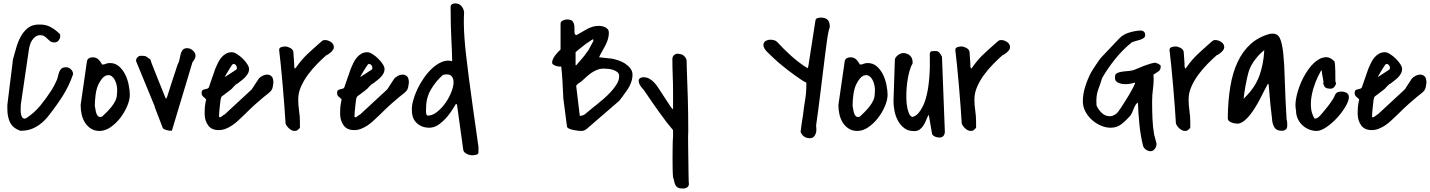

<svg xmlns="http://www.w3.org/2000/svg" viewBox="-20 -756 8270 1110"><path d="M22.5 -149.4Q34.2 -247.1 41 -299.8Q47.9 -352.5 50.8 -377.9Q54.7 -407.2 54.7 -412.1Q63.5 -442.4 73.2 -477.5Q83 -512.7 99.1 -543Q115.2 -573.2 140.6 -593.8Q166 -614.3 206.1 -614.3Q223.6 -614.3 237.8 -611.8Q252 -609.4 264.6 -603.5Q277.3 -597.7 289.6 -589.4Q301.8 -581.1 315.4 -569.3Q325.2 -560.5 326.7 -558.6Q328.1 -556.6 328.1 -546.9Q328.1 -534.2 319.3 -522.5Q310.5 -510.7 293.9 -510.7Q280.3 -510.7 271.5 -517.1Q262.7 -523.4 254.4 -531.7Q246.1 -540 236.8 -546.4Q227.5 -552.7 212.9 -552.7Q197.3 -552.7 185.5 -544.4Q173.8 -536.1 165.5 -523.4Q157.2 -510.7 152.8 -495.1Q148.4 -479.5 146.5 -465.8L100.6 -153.3Q100.6 -151.4 100.1 -144Q99.6 -136.7 99.6 -132.8Q99.6 -126 99.6 -115.7Q99.6 -105.5 101.6 -95.2Q103.5 -85 108.4 -77.6Q113.3 -70.3 123 -70.3Q128.9 -70.3 133.8 -74.2Q180.7 -105.5 214.4 -147Q248 -188.5 278.3 -235.4Q279.3 -237.3 283.7 -244.6Q288.1 -252 292.5 -260.3Q296.9 -268.6 300.8 -276.9Q304.7 -285.2 306.6 -289.1Q312.5 -301.8 315.4 -315.4Q318.4 -329.1 322.8 -340.8Q327.1 -352.5 335.9 -359.9Q344.7 -367.2 363.3 -367.2Q377 -367.2 389.6 -355.5Q402.3 -343.8 402.3 -328.1V-326.2Q377.9 -255.9 339.4 -196.3Q300.8 -136.7 253.9 -78.1Q224.6 -43 186.5 -21.5Q148.4 0 101.6 0H96.7Q52.7 -16.6 37.6 -49.3Q22.5 -82 22.5 -126Z M446.3 -149.4 482.4 -400.4Q484.4 -413.1 493.7 -418.9Q502.9 -424.8 514.6 -424.8Q536.1 -424.8 548.8 -412.6Q561.5 -400.4 570.3 -382.8H571.3Q583 -382.8 592.3 -387.2Q601.6 -391.6 615.2 -391.6Q646.5 -391.6 668.5 -372.1Q690.4 -352.5 704.1 -324.7Q717.8 -296.9 724.1 -264.6Q730.5 -232.4 730.5 -208Q730.5 -178.7 715.3 -142.6Q700.2 -106.4 675.3 -74.2Q650.4 -42 619.1 -20.5Q587.9 1 555.7 1Q526.4 1 505.4 -12.7Q484.4 -26.4 471.2 -47.4Q458 -68.4 452.1 -94.7Q446.3 -121.1 446.3 -146.5ZM528.3 -143.6Q530.3 -133.8 532.2 -121.1Q534.2 -108.4 538.1 -98.1Q542 -87.9 549.3 -82.5Q556.6 -77.1 570.3 -82Q583 -93.8 597.7 -108.4Q612.3 -123 625.5 -139.6Q638.7 -156.2 647.5 -174.8Q656.2 -193.4 656.2 -213.9Q660.2 -247.1 651.4 -274.9Q642.6 -302.7 626.5 -314.9Q610.4 -327.1 589.8 -317.9Q569.3 -308.6 548.8 -267.6Q537.1 -242.2 532.7 -208.5Q528.3 -174.8 528.3 -146.5Z M875 -139.6 767.6 -400.4Q766.6 -401.4 766.6 -402.3V-406.2Q766.6 -415 772 -421.4Q777.3 -427.7 785.2 -432.6Q787.1 -432.6 793 -433.1Q798.8 -433.6 800.8 -433.6Q819.3 -433.6 827.6 -427.7Q835.9 -421.9 849.6 -412.1Q853.5 -397.5 859.9 -381.8Q866.2 -366.2 875.5 -342.3Q884.8 -318.4 899.4 -282.2Q914.1 -246.1 936.5 -190.4L941.4 -185.5Q944.3 -190.4 946.8 -198.2Q949.2 -206.1 955.6 -225.6Q961.9 -245.1 973.6 -282.2Q985.4 -319.3 1006.8 -382.8Q1014.6 -395.5 1017.6 -412.1Q1020.5 -428.7 1024.4 -443.4Q1028.3 -458 1036.6 -467.8Q1044.9 -477.5 1062.5 -477.5Q1079.1 -477.5 1094.7 -464.4Q1110.4 -451.2 1110.4 -432.6Q1110.4 -423.8 1104.5 -413.6Q1098.6 -403.3 1092.8 -396.5L973.6 0H967.8Q963.9 0 956.5 -1Q949.2 -2 941.4 -4.4Q933.6 -6.8 927.7 -9.8Q921.9 -12.7 920.9 -16.6L875 -135.7Z M1560.5 -277.3Q1558.6 -259.8 1556.2 -250Q1553.7 -240.2 1547.9 -232.4Q1542 -224.6 1531.2 -216.3Q1520.5 -208 1502 -192.9Q1483.4 -177.7 1456.1 -153.3Q1428.7 -128.9 1389.6 -89.8Q1374 -75.2 1357.4 -59.6Q1340.8 -43.9 1322.8 -31.7Q1304.7 -19.5 1285.2 -11.7Q1265.6 -3.9 1244.1 -3.9Q1202.1 -3.9 1182.6 -32.2Q1163.1 -60.5 1163.1 -97.7Q1163.1 -122.1 1164.6 -138.7Q1166 -155.3 1171.9 -181.6Q1161.1 -191.4 1153.3 -198.7Q1145.5 -206.1 1145.5 -218.8Q1145.5 -230.5 1150.9 -234.4Q1156.2 -238.3 1163.6 -239.7Q1170.9 -241.2 1177.7 -243.2Q1184.6 -245.1 1187.5 -251Q1189.5 -256.8 1194.8 -272.5Q1200.2 -288.1 1206.1 -305.2Q1211.9 -322.3 1217.3 -337.4Q1222.7 -352.5 1224.6 -358.4Q1231.4 -375 1239.7 -392.1Q1248 -409.2 1259.3 -422.9Q1270.5 -436.5 1285.6 -445.3Q1300.8 -454.1 1321.3 -454.1Q1333 -454.1 1350.1 -443.4Q1367.2 -432.6 1382.8 -417.5Q1398.4 -402.3 1409.2 -385.7Q1419.9 -369.1 1419.9 -357.4Q1419.9 -342.8 1413.1 -330.6Q1406.2 -318.4 1396 -308.1Q1385.7 -297.9 1374 -289.1Q1362.3 -280.3 1352.5 -272.5Q1351.6 -272.5 1348.6 -270.5Q1345.7 -268.6 1343.8 -267.6Q1342.8 -266.6 1339.4 -263.2Q1335.9 -259.8 1332 -255.9Q1328.1 -252 1324.7 -248Q1321.3 -244.1 1320.3 -243.2Q1317.4 -240.2 1309.1 -233.9Q1300.8 -227.5 1291 -220.2Q1281.2 -212.9 1272.9 -206.5Q1264.6 -200.2 1261.7 -198.2L1257.8 -190.4Q1255.9 -186.5 1254.4 -173.3Q1252.9 -160.2 1251 -143.6Q1249 -127 1247.6 -109.9Q1246.1 -92.8 1246.1 -82Q1246.1 -81.1 1247.1 -80.1Q1249 -78.1 1250 -78.1Q1257.8 -78.1 1264.6 -85Q1271.5 -91.8 1279.3 -94.7L1435.5 -239.3L1475.6 -300.8Q1480.5 -307.6 1494.6 -315.9Q1508.8 -324.2 1523.4 -324.7Q1538.1 -325.2 1549.3 -315.4Q1560.5 -305.7 1560.5 -277.3ZM1345.7 -353.5Q1350.6 -357.4 1349.6 -365.2Q1348.6 -373 1344.2 -378.9Q1339.8 -384.8 1333 -386.2Q1326.2 -387.7 1320.3 -378.9Q1317.4 -375 1310.1 -363.3Q1302.7 -351.6 1295.4 -339.4Q1288.1 -327.1 1283.2 -318.4Q1278.3 -309.6 1281.2 -311.5Z M1630.9 -42Q1628.9 -77.1 1624.5 -136.2Q1620.1 -195.3 1614.7 -258.8Q1609.4 -322.3 1603.5 -378.9Q1597.7 -435.5 1593.8 -466.8Q1593.8 -479.5 1605.5 -483.4Q1617.2 -487.3 1627.9 -487.3Q1641.6 -487.3 1656.7 -479.5Q1671.9 -471.7 1675.8 -458Q1675.8 -454.1 1676.8 -443.8Q1677.7 -433.6 1678.2 -422.9Q1678.7 -412.1 1679.7 -401.9Q1680.7 -391.6 1680.7 -387.7Q1680.7 -381.8 1680.7 -378.9Q1680.7 -376 1680.7 -373.5Q1680.7 -371.1 1681.6 -368.2Q1682.6 -365.2 1684.6 -358.4Q1686.5 -360.4 1689 -363.3Q1691.4 -366.2 1692.4 -367.2Q1708 -389.6 1722.7 -406.7Q1737.3 -423.8 1752.9 -439Q1768.6 -454.1 1787.6 -471.2Q1806.6 -488.3 1832 -510.7Q1837.9 -515.6 1840.8 -518.1Q1843.8 -520.5 1846.2 -522Q1848.6 -523.4 1851.6 -523.9Q1854.5 -524.4 1859.4 -524.4Q1876 -524.4 1893.1 -513.2Q1910.2 -502 1910.2 -482.4Q1910.2 -475.6 1905.3 -468.3Q1900.4 -460.9 1893.6 -454.6Q1886.7 -448.2 1879.4 -443.4Q1872.1 -438.5 1866.2 -436.5Q1840.8 -414.1 1812.5 -385.3Q1784.2 -356.4 1759.8 -323.2Q1735.4 -290 1719.7 -253.9Q1704.1 -217.8 1704.1 -181.6Q1704.1 -148.4 1709 -116.2Q1713.9 -84 1713.9 -50.8V-16.6Q1706.1 -8.8 1700.2 -3.9Q1694.3 1 1683.6 1Q1667 1 1651.4 -13.2Q1635.7 -27.3 1630.9 -42Z M2343.8 -277.3Q2341.8 -259.8 2339.4 -250Q2336.9 -240.2 2331.1 -232.4Q2325.2 -224.6 2314.5 -216.3Q2303.7 -208 2285.2 -192.9Q2266.6 -177.7 2239.3 -153.3Q2211.9 -128.9 2172.9 -89.8Q2157.2 -75.2 2140.6 -59.6Q2124 -43.9 2106 -31.7Q2087.9 -19.5 2068.4 -11.7Q2048.8 -3.9 2027.3 -3.9Q1985.4 -3.9 1965.8 -32.2Q1946.3 -60.5 1946.3 -97.7Q1946.3 -122.1 1947.8 -138.7Q1949.2 -155.3 1955.1 -181.6Q1944.3 -191.4 1936.5 -198.7Q1928.7 -206.1 1928.7 -218.8Q1928.7 -230.5 1934.1 -234.4Q1939.5 -238.3 1946.8 -239.7Q1954.1 -241.2 1960.9 -243.2Q1967.8 -245.1 1970.7 -251Q1972.7 -256.8 1978 -272.5Q1983.4 -288.1 1989.3 -305.2Q1995.1 -322.3 2000.5 -337.4Q2005.9 -352.5 2007.8 -358.4Q2014.6 -375 2022.9 -392.1Q2031.2 -409.2 2042.5 -422.9Q2053.7 -436.5 2068.8 -445.3Q2084 -454.1 2104.5 -454.1Q2116.2 -454.1 2133.3 -443.4Q2150.4 -432.6 2166 -417.5Q2181.6 -402.3 2192.4 -385.7Q2203.1 -369.1 2203.1 -357.4Q2203.1 -342.8 2196.3 -330.6Q2189.5 -318.4 2179.2 -308.1Q2168.9 -297.9 2157.2 -289.1Q2145.5 -280.3 2135.7 -272.5Q2134.8 -272.5 2131.8 -270.5Q2128.9 -268.6 2127 -267.6Q2126 -266.6 2122.6 -263.2Q2119.1 -259.8 2115.2 -255.9Q2111.3 -252 2107.9 -248Q2104.5 -244.1 2103.5 -243.2Q2100.6 -240.2 2092.3 -233.9Q2084 -227.5 2074.2 -220.2Q2064.5 -212.9 2056.2 -206.5Q2047.9 -200.2 2044.9 -198.2L2041 -190.4Q2039.1 -186.5 2037.6 -173.3Q2036.1 -160.2 2034.2 -143.6Q2032.2 -127 2030.8 -109.9Q2029.3 -92.8 2029.3 -82Q2029.3 -81.1 2030.3 -80.1Q2032.2 -78.1 2033.2 -78.1Q2041 -78.1 2047.9 -85Q2054.7 -91.8 2062.5 -94.7L2218.8 -239.3L2258.8 -300.8Q2263.7 -307.6 2277.8 -315.9Q2292 -324.2 2306.6 -324.7Q2321.3 -325.2 2332.5 -315.4Q2343.8 -305.7 2343.8 -277.3ZM2128.9 -353.5Q2133.8 -357.4 2132.8 -365.2Q2131.8 -373 2127.4 -378.9Q2123 -384.8 2116.2 -386.2Q2109.4 -387.7 2103.5 -378.9Q2100.6 -375 2093.3 -363.3Q2085.9 -351.6 2078.6 -339.4Q2071.3 -327.1 2066.4 -318.4Q2061.5 -309.6 2064.5 -311.5Z M2615.2 -154.3Q2614.3 -154.3 2602.1 -132.8Q2589.8 -111.3 2569.3 -85.9Q2548.8 -60.5 2521 -39.1Q2493.2 -17.6 2461.9 -17.6Q2418.9 -17.6 2390.1 -43.9Q2361.3 -70.3 2361.3 -116.2Q2359.4 -139.6 2367.7 -171.9Q2376 -204.1 2392.1 -238.8Q2408.2 -273.4 2431.2 -306.2Q2454.1 -338.9 2480.5 -362.8Q2506.8 -386.7 2535.6 -398.4Q2564.5 -410.2 2593.8 -402.3V-416Q2593.8 -441.4 2592.3 -468.3Q2590.8 -495.1 2589.4 -529.8Q2587.9 -564.5 2586.4 -609.9Q2585 -655.3 2585 -718.8Q2587.9 -729.5 2595.2 -732.9Q2602.5 -736.3 2611.3 -736.3Q2633.8 -736.3 2647 -721.7Q2660.2 -707 2663.1 -685.5Q2661.1 -652.3 2661.6 -617.7Q2662.1 -583 2665 -539.1Q2668 -495.1 2674.3 -439.5Q2680.7 -383.8 2690.4 -308.1Q2700.2 -232.4 2713.9 -134.3Q2727.5 -36.1 2746.1 92.8V126Q2746.1 131.8 2741.7 134.8Q2737.3 137.7 2731 139.2Q2724.6 140.6 2718.3 141.1Q2711.9 141.6 2709 141.6Q2694.3 141.6 2677.7 133.3Q2661.1 125 2658.2 110.4L2622.1 -150.4Q2622.1 -153.3 2619.6 -153.8Q2617.2 -154.3 2615.2 -154.3ZM2443.4 -132.8Q2443.4 -129.9 2442.9 -122.6Q2442.4 -115.2 2442.9 -107.4Q2443.4 -99.6 2445.3 -93.8Q2447.3 -87.9 2453.1 -87.9Q2477.5 -86.9 2503.4 -106.4Q2529.3 -126 2550.8 -154.8Q2572.3 -183.6 2586.4 -216.8Q2600.6 -250 2602.1 -276.4Q2603.5 -302.7 2589.4 -316.9Q2575.2 -331.1 2541 -323.2Q2499 -286.1 2471.2 -238.3Q2443.4 -190.4 2443.4 -132.8Z M3236.3 -198.2Q3234.4 -239.3 3231.9 -284.2Q3229.5 -329.1 3224.6 -371.1Q3220.7 -371.1 3211.9 -371.6Q3203.1 -372.1 3194.3 -375Q3185.5 -377.9 3178.7 -382.3Q3171.9 -386.7 3171.9 -393.6Q3171.9 -404.3 3177.2 -415.5Q3182.6 -426.8 3190.4 -437Q3198.2 -447.3 3206.5 -455.6Q3214.8 -463.9 3220.7 -469.7V-618.2Q3220.7 -630.9 3233.4 -637.2Q3246.1 -643.6 3256.8 -643.6Q3284.2 -643.6 3292 -630.9Q3299.8 -618.2 3300.8 -602.1Q3301.8 -585.9 3301.3 -571.3Q3300.8 -556.6 3311.5 -552.7Q3329.1 -561.5 3344.7 -571.3Q3360.4 -581.1 3375.5 -588.9Q3390.6 -596.7 3406.7 -601.6Q3422.9 -606.4 3441.4 -606.4Q3450.2 -606.4 3460.4 -604.5Q3470.7 -602.5 3479.5 -598.1Q3488.3 -593.8 3494.1 -586.4Q3500 -579.1 3500 -567.4Q3500 -545.9 3494.1 -527.8Q3488.3 -509.8 3479.5 -492.7Q3470.7 -475.6 3460.9 -459Q3451.2 -442.4 3443.4 -424.8Q3447.3 -424.8 3458 -423.3Q3468.8 -421.9 3480.5 -420.9Q3492.2 -419.9 3502.9 -418.5Q3513.7 -417 3517.6 -417Q3533.2 -414.1 3554.2 -407.2Q3575.2 -400.4 3593.3 -388.7Q3611.3 -377 3624 -360.8Q3636.7 -344.7 3636.7 -324.2Q3636.7 -301.8 3628.4 -279.3Q3620.1 -256.8 3608.4 -239.3Q3604.5 -233.4 3596.7 -222.7Q3588.9 -211.9 3581.1 -201.2Q3573.2 -190.4 3566.9 -182.1Q3560.5 -173.8 3559.6 -172.9L3373 -11.7Q3363.3 -3.9 3356.4 -1.5Q3349.6 1 3339.8 1Q3333 1 3319.8 -0.5Q3306.6 -2 3293 -4.9Q3279.3 -7.8 3269 -12.7Q3258.8 -17.6 3257.8 -25.4L3236.3 -190.4ZM3332 -85.9H3333Q3337.9 -85.9 3347.7 -88.9Q3357.4 -91.8 3360.4 -94.7Q3364.3 -97.7 3373.5 -105.5Q3382.8 -113.3 3393.6 -122.1Q3404.3 -130.9 3413.6 -138.7Q3422.9 -146.5 3427.7 -149.4Q3444.3 -163.1 3467.3 -182.6Q3490.2 -202.1 3510.7 -224.1Q3531.2 -246.1 3545.4 -269.5Q3559.6 -293 3559.6 -315.4Q3559.6 -330.1 3549.8 -338.4Q3540 -346.7 3525.9 -351.6Q3511.7 -356.4 3496.6 -357.9Q3481.4 -359.4 3470.7 -359.4Q3450.2 -359.4 3432.6 -352.5Q3415 -345.7 3399.4 -335Q3383.8 -324.2 3369.6 -311Q3355.5 -297.9 3340.8 -285.2Q3337.9 -282.2 3332.5 -279.3Q3327.1 -276.4 3322.3 -272.5Q3317.4 -268.6 3314 -264.6Q3310.5 -260.7 3311.5 -255.9ZM3406.2 -528.3Q3404.3 -527.3 3399.4 -524.4Q3394.5 -521.5 3389.6 -517.6Q3384.8 -513.7 3379.9 -510.7Q3375 -507.8 3373 -506.8Q3373 -506.8 3362.8 -499Q3352.5 -491.2 3340.3 -481.4Q3328.1 -471.7 3317.9 -463.4Q3307.6 -455.1 3307.6 -454.1V-378.9H3311.5Q3311.5 -378.9 3317.4 -385.7Q3323.2 -392.6 3331.5 -401.9Q3339.8 -411.1 3347.7 -420.9Q3355.5 -430.7 3360.4 -436.5Q3363.3 -441.4 3371.6 -452.1Q3379.9 -462.9 3381.8 -465.8Q3384.8 -471.7 3389.6 -480.5Q3394.5 -489.3 3398.9 -497.6Q3403.3 -505.9 3406.7 -512.2Q3410.2 -518.6 3410.2 -518.6V-528.3Z M3871.1 268.6Q3869.1 248 3868.7 218.8Q3868.2 189.5 3868.2 157.2Q3868.2 125 3868.7 91.8Q3869.1 58.6 3871.1 31.2V-3.9Q3866.2 -10.7 3859.4 -18.1Q3852.5 -25.4 3835.4 -47.4Q3818.4 -69.3 3787.1 -112.8Q3755.9 -156.2 3703.1 -234.4Q3682.6 -255.9 3676.8 -270Q3670.9 -284.2 3672.9 -293Q3674.8 -301.8 3683.1 -305.7Q3691.4 -309.6 3699.2 -309.6Q3718.8 -309.6 3734.4 -300.8Q3750 -292 3762.7 -278.3Q3775.4 -264.6 3785.6 -248.5Q3795.9 -232.4 3805.7 -217.8Q3811.5 -209 3820.3 -195.3Q3829.1 -181.6 3837.9 -168.5Q3846.7 -155.3 3853 -145.5Q3859.4 -135.7 3859.4 -135.7L3871.1 -123V-225.6Q3871.1 -274.4 3869.1 -320.8Q3867.2 -367.2 3867.2 -415Q3867.2 -428.7 3877 -437.5Q3886.7 -446.3 3900.4 -445.3Q3917 -443.4 3925.3 -439.5Q3933.6 -435.5 3942.4 -423.8Q3950.2 -413.1 3949.7 -398.4Q3949.2 -383.8 3950.2 -370.1Q3954.1 -277.3 3956.5 -185.1Q3959 -92.8 3959 0Q3958 8.8 3958 35.6Q3958 62.5 3958.5 96.7Q3959 130.9 3959.5 168Q3960 205.1 3960.4 235.8Q3960.9 266.6 3961.4 286.6Q3961.9 306.6 3962.9 305.7Q3962.9 320.3 3952.6 327.1Q3942.4 334 3927.7 334Q3908.2 334 3898.9 328.6Q3889.6 323.2 3884.8 314Q3879.9 304.7 3877.9 293Q3876 281.2 3871.1 268.6Z M4608.4 5.9Q4609.4 1 4610.8 -12.7Q4612.3 -26.4 4614.7 -41.5Q4617.2 -56.6 4619.1 -69.8Q4621.1 -83 4622.1 -88.9Q4627 -132.8 4634.3 -176.3Q4641.6 -219.7 4641.6 -263.7V-278.3L4626 -286.1Q4622.1 -288.1 4606.4 -298.8Q4590.8 -309.6 4571.8 -323.2Q4552.7 -336.9 4534.2 -351.1Q4515.6 -365.2 4505.9 -374Q4500 -377.9 4486.8 -389.2Q4473.6 -400.4 4459.5 -413.6Q4445.3 -426.8 4432.6 -439Q4419.9 -451.2 4415 -456.1Q4407.2 -463.9 4400.4 -474.1Q4393.6 -484.4 4393.6 -495.1Q4393.6 -511.7 4406.2 -519Q4418.9 -526.4 4433.6 -526.4Q4443.4 -526.4 4454.1 -523.9Q4464.8 -521.5 4472.7 -513.7Q4509.8 -472.7 4555.7 -431.6Q4601.6 -390.6 4649.4 -361.3L4653.3 -374L4694.3 -637.7Q4696.3 -648.4 4706.5 -651.4Q4716.8 -654.3 4725.6 -654.3Q4751 -654.3 4764.2 -642.1Q4777.3 -629.9 4777.3 -601.6V-599.6Q4777.3 -598.6 4775.9 -594.7Q4774.4 -590.8 4772.9 -585.9Q4771.5 -581.1 4770.5 -576.7Q4769.5 -572.3 4769.5 -571.3Q4766.6 -559.6 4761.7 -525.9Q4756.8 -492.2 4751 -445.8Q4745.1 -399.4 4738.3 -343.8Q4731.4 -288.1 4724.6 -231.9Q4717.8 -175.8 4710.9 -123.5Q4704.1 -71.3 4698.2 -31.2Q4699.2 -21.5 4699.7 -8.8Q4700.2 3.9 4696.3 15.6Q4692.4 27.3 4684.1 35.2Q4675.8 43 4661.1 43Q4642.6 43 4628.4 33.2Q4614.3 23.4 4608.4 5.9Z M4827.1 -149.4 4863.3 -400.4Q4865.2 -413.1 4874.5 -418.9Q4883.8 -424.8 4895.5 -424.8Q4917 -424.8 4929.7 -412.6Q4942.4 -400.4 4951.2 -382.8H4952.1Q4963.9 -382.8 4973.1 -387.2Q4982.4 -391.6 4996.1 -391.6Q5027.3 -391.6 5049.3 -372.1Q5071.3 -352.5 5085 -324.7Q5098.6 -296.9 5105 -264.6Q5111.3 -232.4 5111.3 -208Q5111.3 -178.7 5096.2 -142.6Q5081.1 -106.4 5056.2 -74.2Q5031.2 -42 5000 -20.5Q4968.8 1 4936.5 1Q4907.2 1 4886.2 -12.7Q4865.2 -26.4 4852.1 -47.4Q4838.9 -68.4 4833 -94.7Q4827.1 -121.1 4827.1 -146.5ZM4909.2 -143.6Q4911.1 -133.8 4913.1 -121.1Q4915 -108.4 4918.9 -98.1Q4922.9 -87.9 4930.2 -82.5Q4937.5 -77.1 4951.2 -82Q4963.9 -93.8 4978.5 -108.4Q4993.2 -123 5006.3 -139.6Q5019.5 -156.2 5028.3 -174.8Q5037.1 -193.4 5037.1 -213.9Q5041 -247.1 5032.2 -274.9Q5023.4 -302.7 5007.3 -314.9Q4991.2 -327.1 4970.7 -317.9Q4950.2 -308.6 4929.7 -267.6Q4918 -242.2 4913.6 -208.5Q4909.2 -174.8 4909.2 -146.5Z M5347.7 -92.8Q5340.8 -78.1 5334 -61Q5327.1 -43.9 5318.4 -30.3Q5309.6 -16.6 5296.9 -7.3Q5284.2 2 5264.6 2Q5230.5 2 5208 -15.1Q5185.5 -32.2 5171.4 -58.1Q5157.2 -84 5151.4 -114.3Q5145.5 -144.5 5145.5 -170.9L5153.3 -407.2Q5152.3 -414.1 5156.7 -421.4Q5161.1 -428.7 5168.5 -435.1Q5175.8 -441.4 5185.1 -445.3Q5194.3 -449.2 5202.1 -449.2Q5224.6 -449.2 5240.2 -435.1Q5255.9 -420.9 5255.9 -398.4V-388.7Q5245.1 -371.1 5237.3 -342.8Q5229.5 -314.5 5225.1 -281.7Q5220.7 -249 5219.7 -214.8Q5218.8 -180.7 5222.2 -152.3Q5225.6 -124 5233.4 -104Q5241.2 -84 5253.9 -80.1Q5258.8 -80.1 5269 -85Q5279.3 -89.8 5291 -103.5Q5302.7 -117.2 5315.4 -142.1Q5328.1 -167 5337.9 -208Q5347.7 -249 5352.5 -307.6Q5357.4 -366.2 5355.5 -448.2Q5359.4 -459 5366.7 -460Q5374 -460.9 5381.8 -460.9Q5390.6 -460.9 5396.5 -460.4Q5402.3 -460 5409.2 -453.1Q5414.1 -448.2 5419.9 -438.5Q5425.8 -428.7 5425.8 -427.7L5442.4 4.9Q5442.4 19.5 5434.6 29.3Q5426.8 39.1 5412.1 39.1Q5407.2 39.1 5400.4 38.1Q5393.6 37.1 5386.7 34.2Q5379.9 31.2 5374.5 26.9Q5369.1 22.5 5368.2 16.6L5351.6 -81.1Z M5540 -42Q5538.1 -77.1 5533.7 -136.2Q5529.3 -195.3 5523.9 -258.8Q5518.6 -322.3 5512.7 -378.9Q5506.8 -435.5 5502.9 -466.8Q5502.9 -479.5 5514.6 -483.4Q5526.4 -487.3 5537.1 -487.3Q5550.8 -487.3 5565.9 -479.5Q5581.1 -471.7 5585 -458Q5585 -454.1 5585.9 -443.8Q5586.9 -433.6 5587.4 -422.9Q5587.9 -412.1 5588.9 -401.9Q5589.8 -391.6 5589.8 -387.7Q5589.8 -381.8 5589.8 -378.9Q5589.8 -376 5589.8 -373.5Q5589.8 -371.1 5590.8 -368.2Q5591.8 -365.2 5593.8 -358.4Q5595.7 -360.4 5598.1 -363.3Q5600.6 -366.2 5601.6 -367.2Q5617.2 -389.6 5631.8 -406.7Q5646.5 -423.8 5662.1 -439Q5677.7 -454.1 5696.8 -471.2Q5715.8 -488.3 5741.2 -510.7Q5747.1 -515.6 5750 -518.1Q5752.9 -520.5 5755.4 -522Q5757.8 -523.4 5760.7 -523.9Q5763.7 -524.4 5768.6 -524.4Q5785.2 -524.4 5802.2 -513.2Q5819.3 -502 5819.3 -482.4Q5819.3 -475.6 5814.5 -468.3Q5809.6 -460.9 5802.7 -454.6Q5795.9 -448.2 5788.6 -443.4Q5781.2 -438.5 5775.4 -436.5Q5750 -414.1 5721.7 -385.3Q5693.4 -356.4 5668.9 -323.2Q5644.5 -290 5628.9 -253.9Q5613.3 -217.8 5613.3 -181.6Q5613.3 -148.4 5618.2 -116.2Q5623 -84 5623 -50.8V-16.6Q5615.2 -8.8 5609.4 -3.9Q5603.5 1 5592.8 1Q5576.2 1 5560.5 -13.2Q5544.9 -27.3 5540 -42Z M6587.9 85Q6573.2 26.4 6566.9 -39.6Q6560.5 -105.5 6558.6 -163.1Q6549.8 -158.2 6543.9 -147.9Q6538.1 -137.7 6533.7 -126.5Q6529.3 -115.2 6524.4 -104Q6519.5 -92.8 6512.7 -85Q6490.2 -59.6 6463.9 -38.6Q6437.5 -17.6 6401.4 -17.6Q6372.1 -17.6 6343.3 -30.3Q6314.5 -43 6291.5 -64Q6268.6 -85 6254.4 -112.3Q6240.2 -139.6 6240.2 -169.9Q6240.2 -211.9 6253.9 -255.4Q6267.6 -298.8 6287.1 -335.9Q6291 -342.8 6299.3 -356Q6307.6 -369.1 6316.9 -382.8Q6326.2 -396.5 6334 -407.7Q6341.8 -418.9 6344.7 -421.9L6451.2 -534.2Q6472.7 -556.6 6505.4 -566.9Q6538.1 -577.1 6566.4 -579.1Q6581.1 -581.1 6590.8 -574.7Q6600.6 -568.4 6600.6 -553.7Q6600.6 -542 6591.3 -535.6Q6582 -529.3 6569.3 -525.4Q6556.6 -521.5 6543 -518.1Q6529.3 -514.6 6521.5 -509.8Q6469.7 -467.8 6427.7 -415.5Q6385.7 -363.3 6352.5 -306.6Q6341.8 -272.5 6330.1 -241.2Q6318.4 -210 6318.4 -172.9Q6318.4 -169.9 6318.8 -159.7Q6319.3 -149.4 6319.3 -146.5Q6329.1 -123 6349.1 -103.5Q6369.1 -84 6396.5 -84Q6410.2 -84 6424.8 -92.8Q6439.5 -101.6 6447.3 -114.3Q6451.2 -119.1 6460.9 -133.8Q6470.7 -148.4 6481 -165Q6491.2 -181.6 6500.5 -196.3Q6509.8 -210.9 6512.7 -216.8Q6515.6 -222.7 6521 -231.9Q6526.4 -241.2 6530.8 -250Q6535.2 -258.8 6538.6 -266.1Q6542 -273.4 6542 -274.4V-278.3Q6528.3 -274.4 6514.6 -272Q6501 -269.5 6486.3 -269.5Q6477.5 -269.5 6467.3 -271Q6457 -272.5 6447.8 -276.4Q6438.5 -280.3 6432.1 -287.1Q6425.8 -293.9 6425.8 -305.7Q6425.8 -310.5 6426.8 -317.4Q6427.7 -324.2 6430.7 -328.1Q6438.5 -335 6451.7 -338.4Q6464.8 -341.8 6480 -343.3Q6495.1 -344.7 6510.3 -346.2Q6525.4 -347.7 6538.1 -352.5Q6548.8 -356.4 6563.5 -362.8Q6578.1 -369.1 6594.2 -375.5Q6610.4 -381.8 6627 -386.7Q6643.6 -391.6 6657.2 -393.6Q6660.2 -393.6 6665.5 -391.6Q6670.9 -389.6 6676.8 -386.7Q6682.6 -383.8 6686.5 -380.4Q6690.4 -377 6690.4 -374Q6690.4 -352.5 6678.7 -344.2Q6667 -335.9 6648.4 -324.2Q6651.4 -285.2 6646 -246.1Q6640.6 -207 6640.6 -168Q6640.6 -121.1 6642.6 -72.3Q6644.5 -23.4 6652.3 22.5Q6653.3 24.4 6655.3 32.7Q6657.2 41 6659.7 49.8Q6662.1 58.6 6664.1 66.4Q6666 74.2 6666 76.2V78.1Q6666 91.8 6655.8 105Q6645.5 118.2 6631.8 118.2Q6617.2 118.2 6604 108.4Q6590.8 98.6 6587.9 85Z M6778.3 -42Q6776.4 -77.1 6772 -136.2Q6767.6 -195.3 6762.2 -258.8Q6756.8 -322.3 6751 -378.9Q6745.1 -435.5 6741.2 -466.8Q6741.2 -479.5 6752.9 -483.4Q6764.6 -487.3 6775.4 -487.3Q6789.1 -487.3 6804.2 -479.5Q6819.3 -471.7 6823.2 -458Q6823.2 -454.1 6824.2 -443.8Q6825.2 -433.6 6825.7 -422.9Q6826.2 -412.1 6827.1 -401.9Q6828.1 -391.6 6828.1 -387.7Q6828.1 -381.8 6828.1 -378.9Q6828.1 -376 6828.1 -373.5Q6828.1 -371.1 6829.1 -368.2Q6830.1 -365.2 6832 -358.4Q6834 -360.4 6836.4 -363.3Q6838.9 -366.2 6839.8 -367.2Q6855.5 -389.6 6870.1 -406.7Q6884.8 -423.8 6900.4 -439Q6916 -454.1 6935.1 -471.2Q6954.1 -488.3 6979.5 -510.7Q6985.4 -515.6 6988.3 -518.1Q6991.2 -520.5 6993.7 -522Q6996.1 -523.4 6999 -523.9Q7002 -524.4 7006.8 -524.4Q7023.4 -524.4 7040.5 -513.2Q7057.6 -502 7057.6 -482.4Q7057.6 -475.6 7052.7 -468.3Q7047.9 -460.9 7041 -454.6Q7034.2 -448.2 7026.9 -443.4Q7019.5 -438.5 7013.7 -436.5Q6988.3 -414.1 6960 -385.3Q6931.6 -356.4 6907.2 -323.2Q6882.8 -290 6867.2 -253.9Q6851.6 -217.8 6851.6 -181.6Q6851.6 -148.4 6856.4 -116.2Q6861.3 -84 6861.3 -50.8V-16.6Q6853.5 -8.8 6847.7 -3.9Q6841.8 1 6831.1 1Q6814.5 1 6798.8 -13.2Q6783.2 -27.3 6778.3 -42Z M7310.5 -272.5Q7301.8 -256.8 7290.5 -234.9Q7279.3 -212.9 7266.6 -188Q7253.9 -163.1 7238.8 -138.2Q7223.6 -113.3 7207.5 -92.8Q7191.4 -72.3 7173.8 -58.1Q7156.2 -43.9 7137.7 -41Q7129.9 -41 7120.1 -42.5Q7110.4 -43.9 7100.6 -47.4Q7090.8 -50.8 7084.5 -57.1Q7078.1 -63.5 7078.1 -74.2Q7079.1 -173.8 7092.8 -255.4Q7106.4 -336.9 7135.7 -398.9Q7165 -460.9 7210.9 -502Q7256.8 -543 7322.3 -560.5Q7324.2 -560.5 7329.6 -561Q7335 -561.5 7336.9 -561.5Q7366.2 -562.5 7379.4 -534.7Q7392.6 -506.8 7398.9 -446.8Q7405.3 -386.7 7407.7 -292.5Q7410.2 -198.2 7418 -66.4Q7420.9 -55.7 7421.4 -47.9Q7421.9 -40 7421.9 -29.3Q7421.9 -14.6 7413.1 -7.3Q7404.3 0 7390.6 0Q7362.3 0 7350.6 -15.6Q7338.9 -31.2 7335 -57.6Q7335 -58.6 7333.5 -73.2Q7332 -87.9 7329.6 -106.9Q7327.1 -126 7325.2 -145.5Q7323.2 -165 7322.3 -177.7V-181.6Q7320.3 -191.4 7319.8 -206.1Q7319.3 -220.7 7317.4 -234.4Q7315.4 -251 7314.5 -267.6ZM7289.1 -465.8Q7262.7 -446.3 7237.3 -413.1Q7211.9 -379.9 7201.2 -348.6Q7196.3 -334 7190.4 -308.6Q7184.6 -283.2 7180.2 -258.3Q7175.8 -233.4 7172.9 -212.4Q7169.9 -191.4 7169.9 -185.5Q7170.9 -185.5 7172.4 -187.5Q7173.8 -189.5 7174.8 -190.4Q7235.4 -249 7260.3 -316.9Q7285.2 -384.8 7289.1 -465.8Z M7472.7 -117.2Q7465.8 -146.5 7473.1 -186.5Q7480.5 -226.6 7496.6 -267.1Q7512.7 -307.6 7536.6 -343.8Q7560.5 -379.9 7587.4 -401.4Q7614.3 -422.9 7642.1 -425.3Q7669.9 -427.7 7695.3 -400.4Q7695.3 -399.4 7696.3 -395.5Q7697.3 -391.6 7698.2 -379.4Q7699.2 -367.2 7699.7 -345.2Q7700.2 -323.2 7700.2 -285.2Q7701.2 -283.2 7702.6 -278.8Q7704.1 -274.4 7704.1 -272.5Q7701.2 -261.7 7692.9 -252.4Q7684.6 -243.2 7671.9 -243.2Q7655.3 -243.2 7645 -248.5Q7634.8 -253.9 7629.9 -274.4Q7631.8 -277.3 7630.9 -286.6Q7629.9 -295.9 7627.4 -307.6Q7625 -319.3 7623 -331.1Q7621.1 -342.8 7621.1 -349.6Q7620.1 -349.6 7618.7 -348.1Q7617.2 -346.7 7616.2 -345.7Q7599.6 -316.4 7585.4 -280.8Q7571.3 -245.1 7564 -208.5Q7556.6 -171.9 7559.1 -135.7Q7561.5 -99.6 7580.1 -70.3Q7593.8 -70.3 7605.5 -81.5Q7617.2 -92.8 7625 -102.5Q7641.6 -122.1 7657.7 -142.6Q7673.8 -163.1 7687.5 -185.5Q7693.4 -195.3 7696.3 -203.1Q7699.2 -210.9 7703.6 -215.8Q7708 -220.7 7714.8 -223.6Q7721.7 -226.6 7735.4 -226.6Q7751 -226.6 7764.6 -219.2Q7778.3 -211.9 7778.3 -195.3Q7778.3 -172.9 7758.3 -139.2Q7738.3 -105.5 7709.5 -74.2Q7680.7 -43 7648.4 -21Q7616.2 1 7591.8 1Q7568.4 1 7546.4 -8.3Q7524.4 -17.6 7508.3 -33.2Q7492.2 -48.8 7482.4 -70.3Q7472.7 -91.8 7472.7 -117.2Z M8226.6 -277.3Q8224.6 -259.8 8222.2 -250Q8219.7 -240.2 8213.9 -232.4Q8208 -224.6 8197.3 -216.3Q8186.5 -208 8168 -192.9Q8149.4 -177.7 8122.1 -153.3Q8094.7 -128.9 8055.7 -89.8Q8040 -75.2 8023.4 -59.6Q8006.8 -43.9 7988.8 -31.7Q7970.7 -19.5 7951.2 -11.7Q7931.6 -3.9 7910.2 -3.9Q7868.2 -3.9 7848.6 -32.2Q7829.1 -60.5 7829.1 -97.7Q7829.1 -122.1 7830.6 -138.7Q7832 -155.3 7837.9 -181.6Q7827.1 -191.4 7819.3 -198.7Q7811.5 -206.1 7811.5 -218.8Q7811.5 -230.5 7816.9 -234.4Q7822.3 -238.3 7829.6 -239.7Q7836.9 -241.2 7843.8 -243.2Q7850.6 -245.1 7853.5 -251Q7855.5 -256.8 7860.8 -272.5Q7866.2 -288.1 7872.1 -305.2Q7877.9 -322.3 7883.3 -337.4Q7888.7 -352.5 7890.6 -358.4Q7897.5 -375 7905.8 -392.1Q7914.1 -409.2 7925.3 -422.9Q7936.5 -436.5 7951.7 -445.3Q7966.8 -454.1 7987.3 -454.1Q7999 -454.1 8016.1 -443.4Q8033.2 -432.6 8048.8 -417.5Q8064.5 -402.3 8075.2 -385.7Q8085.9 -369.1 8085.9 -357.4Q8085.9 -342.8 8079.1 -330.6Q8072.3 -318.4 8062 -308.1Q8051.8 -297.9 8040 -289.1Q8028.3 -280.3 8018.6 -272.5Q8017.6 -272.5 8014.6 -270.5Q8011.7 -268.6 8009.8 -267.6Q8008.8 -266.6 8005.4 -263.2Q8002 -259.8 7998 -255.9Q7994.1 -252 7990.7 -248Q7987.3 -244.1 7986.3 -243.2Q7983.4 -240.2 7975.1 -233.9Q7966.8 -227.5 7957 -220.2Q7947.3 -212.9 7939 -206.5Q7930.7 -200.2 7927.7 -198.2L7923.8 -190.4Q7921.9 -186.5 7920.4 -173.3Q7918.9 -160.2 7917 -143.6Q7915 -127 7913.6 -109.9Q7912.1 -92.8 7912.1 -82Q7912.1 -81.1 7913.1 -80.1Q7915 -78.1 7916 -78.1Q7923.8 -78.1 7930.7 -85Q7937.5 -91.8 7945.3 -94.7L8101.6 -239.3L8141.6 -300.8Q8146.5 -307.6 8160.6 -315.9Q8174.8 -324.2 8189.5 -324.7Q8204.1 -325.2 8215.3 -315.4Q8226.6 -305.7 8226.6 -277.3ZM8011.7 -353.5Q8016.6 -357.4 8015.6 -365.2Q8014.6 -373 8010.3 -378.9Q8005.9 -384.8 7999 -386.2Q7992.2 -387.7 7986.3 -378.9Q7983.4 -375 7976.1 -363.3Q7968.8 -351.6 7961.4 -339.4Q7954.1 -327.1 7949.2 -318.4Q7944.3 -309.6 7947.3 -311.5Z"/></svg>

Font: Covered By Your Grace
Style: Regular
Weight: 400
Designer: Kimberly Geswein
Foundry: Kimberly Geswein
Version: Version 1.0